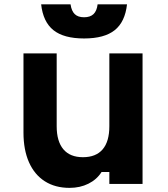

<svg xmlns="http://www.w3.org/2000/svg" viewBox="-20 -864 790 902"><path d="M649.7 0H493.7V-55.9H457.1Q434.8 -20.6 395.4 -1Q356.1 18.6 306.8 18.6Q239.1 18.6 190.6 -12.4Q142 -43.3 116.1 -101.8Q90.3 -160.2 90.3 -241.1V-613.1H246.3V-271.1Q246.3 -200 277.7 -162.7Q309.1 -125.5 369.7 -125.5Q430.8 -125.5 462.3 -162.4Q493.7 -199.3 493.7 -271.1V-613.1H649.7ZM375 -782.9Q403.8 -782.9 419.4 -797.8Q434.9 -812.7 438.6 -843.8H576.7Q567.7 -761.3 519 -722.3Q470.2 -683.3 375 -683.3Q279.8 -683.3 231 -722.3Q182.3 -761.3 173.3 -843.8H311.4Q315.7 -812.7 331 -797.8Q346.2 -782.9 375 -782.9Z"/></svg>

Font: Martian Mono sWd Rg
Style: Regular
Weight: 400
Width: 6
Monospace: yes
Designer: Roman Shamin
Foundry: Evil Martians
Version: Version 1.000